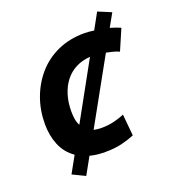

<svg xmlns="http://www.w3.org/2000/svg" viewBox="-129 -708 790 890"><g transform="rotate(-20 266.0 -262.5)"><path d="M144 87 82 57 127 -24Q85 -53 65.5 -100Q46 -147 46 -204Q46 -272 68 -332Q90 -392 130.5 -438.5Q171 -485 229.5 -511.5Q288 -538 361 -538Q372 -538 384 -537Q396 -536 409 -534L452 -612L517 -585L481 -521Q494 -517 507.5 -512.5Q521 -508 532 -503L488 -401Q472 -408 456 -412Q440 -416 425 -419L249 -102Q258 -100 268 -99Q278 -98 289 -98Q321 -98 351 -105.5Q381 -113 401 -122L411 -16Q385 -5 349 4Q313 13 265 13Q222 13 190 4ZM195 -147 349 -426Q349 -426 349 -426Q349 -426 348 -426Q309 -423 278 -407Q247 -391 225.5 -363.5Q204 -336 192.5 -299Q181 -262 181 -218Q181 -197 184 -179Q187 -161 195 -147Z"/></g></svg>

Font: Ubuntu Sans
Style: Bold Italic
Weight: 700
Italic angle: -13.5°
Designer: Dalton Maag Ltd
Foundry: Dalton Maag Ltd
Version: Version 1.006